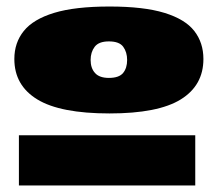

<svg xmlns="http://www.w3.org/2000/svg" viewBox="-20 -710 668 589"><path d="M24 -529Q24 -579 53 -615Q82 -651 146 -670.5Q210 -690 316 -690Q421 -690 484.5 -670.5Q548 -651 576 -615Q604 -579 604 -529Q604 -448 534.5 -405Q465 -362 316 -362Q165 -362 94.5 -405Q24 -448 24 -529ZM258 -526Q258 -501 271.5 -486Q285 -471 314 -471Q345 -471 357.5 -486Q370 -501 370 -526Q370 -550 358 -566.5Q346 -583 314 -583Q283 -583 270.5 -566.5Q258 -550 258 -526ZM38 -141V-295H579V-141Z"/></svg>

Font: Georama ExtraExtended Black
Style: Regular
Weight: 900
Width: 8
Designer: Jean-Baptiste Levee
Foundry: Production Type
Version: Version 1.000